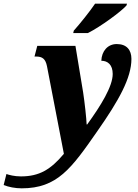

<svg xmlns="http://www.w3.org/2000/svg" viewBox="-178 -786 752 1046"><path d="M221 -606H301C371 -641 483 -724 511 -756L514 -766H340C311 -723 258 -657 224 -619ZM-60 240C134 240 211 132 352 -71C469 -238 538 -361 538 -465C538 -514 512 -546 458 -546C409 -546 376 -508 374 -455C409 -455 436 -433 436 -383C436 -315 371 -210 297 -108H294C293 -140 283 -230 275 -282L233 -536H25L10 -478H19C53 -478 70 -465 78 -425L170 52C98 138 36 175 -64 175C-100 175 -129 167 -143 162L-158 222C-131 233 -95 240 -60 240Z"/></svg>

Font: Noto Serif Condensed Black
Style: Italic
Weight: 900
Width: 3
Italic angle: -12°
Designer: Monotype Design Team
Foundry: Monotype Imaging Inc.
Version: Version 2.013